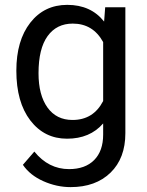

<svg xmlns="http://www.w3.org/2000/svg" viewBox="-20 -558 601 786"><path d="M46.9 -268.6Q46.9 -392.1 104 -465.1Q161.1 -538.1 255.4 -538.1Q352.1 -538.1 406.2 -469.7L410.6 -528.3H493.2V-12.7Q493.2 89.8 432.4 148.9Q371.6 208 269 208Q211.9 208 157.2 183.6Q102.5 159.2 73.7 116.7L120.6 62.5Q178.7 134.3 262.7 134.3Q328.6 134.3 365.5 97.2Q402.3 60.1 402.3 -7.3V-52.7Q348.1 9.8 254.4 9.8Q161.6 9.8 104.2 -64.9Q46.9 -139.6 46.9 -268.6ZM137.7 -258.3Q137.7 -168.9 174.3 -117.9Q210.9 -66.9 276.9 -66.9Q362.3 -66.9 402.3 -144.5V-385.7Q360.8 -461.4 277.8 -461.4Q211.9 -461.4 174.8 -410.2Q137.7 -358.9 137.7 -258.3Z"/></svg>

Font: Roboto
Style: Regular
Weight: 400
Designer: Google
Version: Version 2.134; 2016; ttfautohint (v1.6)